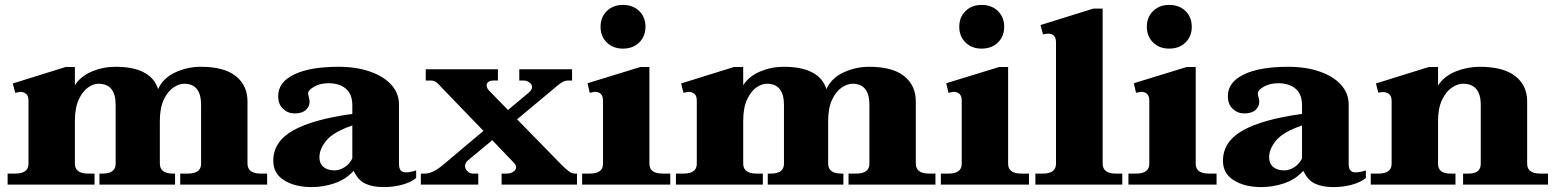

<svg xmlns="http://www.w3.org/2000/svg" viewBox="-20 -752 6336 782"><path d="M1068 -45V0H714V-45H745Q799 -45 799 -85V-325Q799 -411 730 -411Q710 -411 687 -396Q664 -381 647.5 -347Q631 -313 631 -259V-86Q631 -45 685 -45H693V0H385V-45H397Q451 -45 451 -85V-325Q451 -411 381 -411Q361 -411 339 -396Q317 -381 301 -347Q285 -313 285 -259V-86Q285 -45 339 -45H365V0H11V-45H42Q96 -45 96 -85V-342Q96 -362 86 -370Q76 -378 62 -378Q61 -378 42 -374L32 -412L247 -479H285V-405Q309 -442 354.5 -461Q400 -480 450 -480Q595 -480 624 -389Q644 -434 693.5 -457Q743 -480 798 -480Q893 -480 940.5 -442Q988 -404 988 -339V-86Q988 -45 1042 -45Z M1093 -97Q1093 -175 1173.5 -220.5Q1254 -266 1415 -288V-323Q1415 -368 1389 -390.5Q1363 -413 1318 -413Q1284 -413 1259.5 -399Q1235 -385 1235 -372Q1235 -367 1238 -355.5Q1241 -344 1241 -338Q1241 -318 1225.5 -304Q1210 -290 1180 -290Q1153 -290 1133 -308.5Q1113 -327 1113 -361Q1113 -417 1177.5 -448.5Q1242 -480 1359 -480Q1431 -480 1487 -460.5Q1543 -441 1574 -406.5Q1605 -372 1605 -327V-86Q1605 -66 1612 -58Q1619 -50 1633 -50Q1651 -50 1675 -58V-27Q1653 -9 1617.5 0.5Q1582 10 1543 10Q1499 10 1469 -3.5Q1439 -17 1421 -55H1419Q1388 -21 1342.5 -5.5Q1297 10 1249 10Q1182 10 1137.5 -17.5Q1093 -45 1093 -97ZM1415 -107V-241Q1339 -215 1310 -180.5Q1281 -146 1281 -111Q1281 -86 1297.5 -72Q1314 -58 1343 -58Q1363 -58 1383.5 -71Q1404 -84 1415 -107Z M2330 -45V0H2023V-45H2044Q2059 -45 2070.5 -52.5Q2082 -60 2082 -71Q2082 -79 2075 -87L1985 -181L1886 -99Q1874 -88 1874 -76Q1874 -64 1884 -54.5Q1894 -45 1905 -45H1928V0H1694V-45H1711Q1742 -45 1784 -80L1949 -219L1785 -389Q1782 -392 1771.5 -403.5Q1761 -415 1753 -419.5Q1745 -424 1737 -424H1714V-470H2008V-424H1990Q1977 -424 1969.5 -418.5Q1962 -413 1962 -405Q1962 -393 1973 -382L2049 -304L2134 -375Q2147 -387 2147 -397Q2147 -408 2136.5 -416Q2126 -424 2113 -424H2095V-470H2310V-424H2294Q2281 -424 2269.5 -417Q2258 -410 2247 -400.5Q2236 -391 2230 -386L2086 -266L2268 -80Q2286 -62 2298 -53.5Q2310 -45 2322 -45Z M2426 -643Q2426 -682 2451.5 -707Q2477 -732 2517 -732Q2558 -732 2583.5 -707Q2609 -682 2609 -643Q2609 -604 2583.5 -579Q2558 -554 2517 -554Q2477 -554 2451.5 -579Q2426 -604 2426 -643ZM2351 -45H2382Q2436 -45 2436 -85V-342Q2436 -378 2402 -378Q2401 -378 2382 -374L2373 -413L2588 -479H2625V-85Q2625 -45 2679 -45H2710V0H2351Z M3790 -45V0H3436V-45H3467Q3521 -45 3521 -85V-325Q3521 -411 3452 -411Q3432 -411 3409 -396Q3386 -381 3369.5 -347Q3353 -313 3353 -259V-86Q3353 -45 3407 -45H3415V0H3107V-45H3119Q3173 -45 3173 -85V-325Q3173 -411 3103 -411Q3083 -411 3061 -396Q3039 -381 3023 -347Q3007 -313 3007 -259V-86Q3007 -45 3061 -45H3087V0H2733V-45H2764Q2818 -45 2818 -85V-342Q2818 -362 2808 -370Q2798 -378 2784 -378Q2783 -378 2764 -374L2754 -412L2969 -479H3007V-405Q3031 -442 3076.5 -461Q3122 -480 3172 -480Q3317 -480 3346 -389Q3366 -434 3415.5 -457Q3465 -480 3520 -480Q3615 -480 3662.5 -442Q3710 -404 3710 -339V-86Q3710 -45 3764 -45Z M3887 -643Q3887 -682 3912.5 -707Q3938 -732 3978 -732Q4019 -732 4044.5 -707Q4070 -682 4070 -643Q4070 -604 4044.5 -579Q4019 -554 3978 -554Q3938 -554 3912.5 -579Q3887 -604 3887 -643ZM3812 -45H3843Q3897 -45 3897 -85V-342Q3897 -378 3863 -378Q3862 -378 3843 -374L3834 -413L4049 -479H4086V-85Q4086 -45 4140 -45H4171V0H3812Z M4197 -45H4227Q4281 -45 4281 -85V-580Q4281 -615 4248 -615Q4241 -615 4228 -612L4218 -650L4433 -717H4471V-86Q4471 -45 4525 -45H4551V0H4197Z M4651 -643Q4651 -682 4676.5 -707Q4702 -732 4742 -732Q4783 -732 4808.5 -707Q4834 -682 4834 -643Q4834 -604 4808.5 -579Q4783 -554 4742 -554Q4702 -554 4676.5 -579Q4651 -604 4651 -643ZM4576 -45H4607Q4661 -45 4661 -85V-342Q4661 -378 4627 -378Q4626 -378 4607 -374L4598 -413L4813 -479H4850V-85Q4850 -45 4904 -45H4935V0H4576Z M4961 -97Q4961 -175 5041.5 -220.5Q5122 -266 5283 -288V-323Q5283 -368 5257 -390.5Q5231 -413 5186 -413Q5152 -413 5127.5 -399Q5103 -385 5103 -372Q5103 -367 5106 -355.5Q5109 -344 5109 -338Q5109 -318 5093.5 -304Q5078 -290 5048 -290Q5021 -290 5001 -308.5Q4981 -327 4981 -361Q4981 -417 5045.5 -448.5Q5110 -480 5227 -480Q5299 -480 5355 -460.5Q5411 -441 5442 -406.5Q5473 -372 5473 -327V-86Q5473 -66 5480 -58Q5487 -50 5501 -50Q5519 -50 5543 -58V-27Q5521 -9 5485.5 0.5Q5450 10 5411 10Q5367 10 5337 -3.5Q5307 -17 5289 -55H5287Q5256 -21 5210.5 -5.5Q5165 10 5117 10Q5050 10 5005.5 -17.5Q4961 -45 4961 -97ZM5283 -107V-241Q5207 -215 5178 -180.5Q5149 -146 5149 -111Q5149 -86 5165.5 -72Q5182 -58 5211 -58Q5231 -58 5251.5 -71Q5272 -84 5283 -107Z M6285 -45V0H5939V-45H5961Q6011 -45 6011 -85V-325Q6011 -411 5938 -411Q5918 -411 5894.5 -396Q5871 -381 5854 -346.5Q5837 -312 5837 -259V-85Q5837 -45 5887 -45H5908V0H5563V-45H5594Q5648 -45 5648 -85V-342Q5648 -360 5638 -368.5Q5628 -377 5612 -377Q5603 -377 5594 -374L5584 -412L5799 -479H5837V-404Q5862 -442 5909 -461Q5956 -480 6007 -480Q6103 -480 6151.5 -442Q6200 -404 6200 -339V-85Q6200 -45 6254 -45Z"/></svg>

Font: Taviraj ExtraBold
Style: Regular
Weight: 800
Designer: Katatrad Team
Foundry: CadsonDemak
Version: Version 1.001